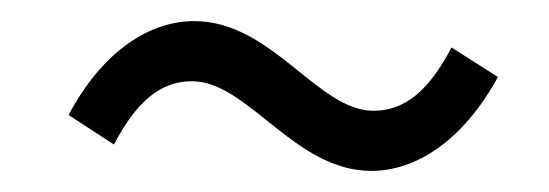

<svg xmlns="http://www.w3.org/2000/svg" viewBox="-20 -422 520 182"><path d="M332 -260C373 -260 418 -287 452 -349L408 -377C386 -335 363 -317 334 -317C281 -317 238 -402 164 -402C123 -402 78 -375 45 -313L88 -285C110 -327 133 -345 162 -345C215 -345 259 -260 332 -260Z"/></svg>

Font: Source Sans Pro
Style: Italic
Weight: 400
Italic angle: -11°
Designer: Paul D. Hunt
Foundry: Adobe Systems Incorporated
Version: Version 3.006;hotconv 1.0.111;makeotfexe 2.5.65597